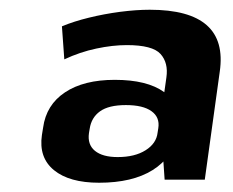

<svg xmlns="http://www.w3.org/2000/svg" viewBox="-20 -738 491 404"><path d="M317.7 -486.9 330.1 -574.9Q334.6 -605.7 317.8 -624.4Q301.1 -643.1 246.8 -643.1Q216.8 -643.1 182.6 -635.8Q148.4 -628.6 115.3 -613.1L110.3 -682.6Q135.4 -693.1 167.1 -700.8Q198.8 -708.6 232.7 -713.1Q266.6 -717.5 295.2 -717.5Q461.4 -717.5 442.4 -587.2L410.9 -360H326.4ZM188.5 -353.5Q125.9 -353.5 93.5 -380Q61.2 -406.5 68.2 -454L70.7 -469.4Q77.2 -517.4 116.8 -543.7Q156.3 -570 221.5 -570Q289.5 -570 325.1 -544.4Q360.6 -518.9 353.6 -470.9L351.1 -454.5Q344.1 -407 301.3 -380.2Q258.6 -353.5 188.5 -353.5ZM227.6 -407.5Q263.7 -407.5 286.4 -421.9Q309.1 -436.2 311.6 -458.9L313.1 -468.4Q316.6 -491.2 298.8 -504Q281 -516.9 244.9 -516.9Q208.8 -516.9 190.5 -503.8Q172.2 -490.7 168.7 -467L167.2 -458Q163.7 -433.8 179.8 -420.6Q195.9 -407.5 227.6 -407.5Z"/></svg>

Font: Pathway Extreme 8pt Thin
Style: Italic
Weight: 100
Italic angle: -8°
Designer: Eduardo Rodriguez Tunni
Foundry: Eduardo Rodriguez Tunni
Version: Version 1.000